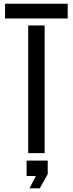

<svg xmlns="http://www.w3.org/2000/svg" viewBox="-20 -820 390 1028"><path d="M7 -721V-800H342.5V-721ZM131 0V-683.5H219V0ZM137.5 188.5 172 122.5H122.5V40H235.5V112.5L192.5 188.5Z"/></svg>

Font: Big Shoulders Stencil Text Medium
Style: Regular
Weight: 500
Designer: Patric King
Foundry: XO Type Co
Version: Version 1.000